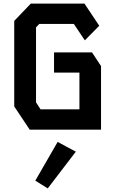

<svg xmlns="http://www.w3.org/2000/svg" viewBox="-20 -720 640 1066"><path d="M151 -700 59 -604V-129L145 0H541V-353L491 -429H280V-317H421V-113H205L180 -152V-568L198 -587H390L451 -496L531 -577L449 -700ZM245 326 401 122 300 68 176 283Z"/></svg>

Font: Kode Mono
Style: Bold
Weight: 700
Monospace: yes
Designer: Isa Ozler
Foundry: Kadena LLC
Version: Version 1.206;gftools[0.9.28]